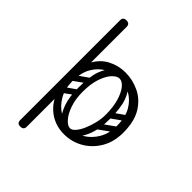

<svg xmlns="http://www.w3.org/2000/svg" viewBox="-248 -849 1131 1131"><g transform="rotate(45 317.0 -283.5)"><path d="M343 9Q280 9 230 -22Q180 -53 151 -110Q122 -167 122 -245Q122 -338 152.5 -395Q183 -452 233.5 -478.5Q284 -505 343 -505Q403 -505 458.5 -478.5Q514 -452 549 -395Q584 -338 584 -245Q584 -167 550 -110Q516 -53 461.5 -22Q407 9 343 9ZM343 -41Q392 -41 434 -66.5Q476 -92 502.5 -138Q529 -184 529 -246Q529 -319 502 -365Q475 -411 432.5 -433Q390 -455 343 -455Q297 -455 254.5 -433Q212 -411 184.5 -365Q157 -319 157 -246Q157 -184 183.5 -138Q210 -92 252.5 -66.5Q295 -41 343 -41ZM129 159Q102 159 102 133V-700Q102 -726 129 -726Q157 -726 157 -700V133Q157 159 129 159ZM430 -150Q420 -165 434 -174L534 -245Q548 -256 558 -241Q568 -227 555 -217L455 -145Q450 -141 442.5 -142Q435 -143 430 -150ZM446 -255Q437 -269 450 -279L527 -333Q542 -343 551 -329Q562 -314 548 -305L471 -250Q466 -246 458.5 -247Q451 -248 446 -255ZM133 -157Q123 -172 137 -181L214 -235Q229 -245 238 -231Q249 -216 235 -207L158 -152Q152 -148 145 -149Q138 -150 133 -157ZM133 -255Q123 -270 137 -279L214 -333Q229 -343 238 -329Q249 -314 235 -305L158 -250Q152 -246 145 -247Q138 -248 133 -255ZM340 -7Q306 -9 276 -36.5Q246 -64 227.5 -116.5Q209 -169 209 -245Q209 -338 227.5 -389Q246 -440 276 -460.5Q306 -481 340 -481L343 -455Q322 -455 299 -430.5Q276 -406 260 -359.5Q244 -313 244 -246Q244 -186 260 -139.5Q276 -93 299.5 -67Q323 -41 343 -41ZM340 -7 343 -41Q359 -41 375.5 -60Q392 -79 405.5 -110Q419 -141 427.5 -177Q436 -213 436 -246Q436 -308 422.5 -355Q409 -402 387.5 -428.5Q366 -455 343 -455L340 -481Q374 -481 404 -460.5Q434 -440 452.5 -389Q471 -338 471 -245Q471 -169 452.5 -116.5Q434 -64 404 -36.5Q374 -9 340 -7Z"/></g></svg>

Font: Agu Display
Style: Regular
Weight: 400
Designer: Oluwaseun Badejo
Version: Version 1.103